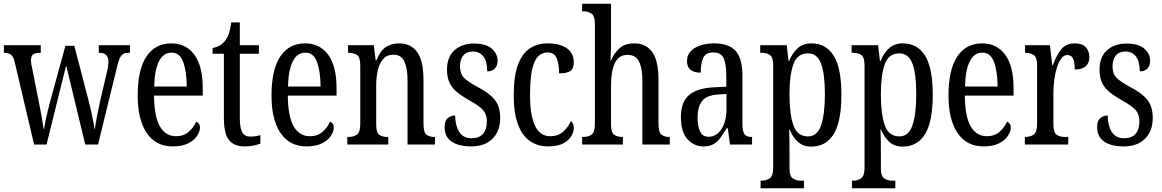

<svg xmlns="http://www.w3.org/2000/svg" viewBox="-20 -780 6271 1036"><path d="M60 -442Q53 -474 39.5 -484.5Q26 -495 3 -495H1V-536H200V-495H195Q171 -495 159 -486.5Q147 -478 147 -453Q147 -445 149 -433Q151 -421 154 -410L188 -238Q193 -214 198.5 -184.5Q204 -155 208.5 -128Q213 -101 215 -85H218Q220 -101 225.5 -126.5Q231 -152 237.5 -180Q244 -208 250 -230L333 -533H381L458 -237Q464 -216 470.5 -186.5Q477 -157 482.5 -129Q488 -101 490 -84H492Q495 -109 502.5 -148Q510 -187 520 -233L558 -396Q565 -426 565 -446Q565 -495 518 -495H513V-536H681V-495H670Q648 -495 635.5 -481Q623 -467 611 -417L509 0H440L337 -427L231 0H164Z M912 10Q821 10 772 -62Q723 -134 723 -264Q723 -405 770.5 -475.5Q818 -546 904 -546Q984 -546 1029 -484.5Q1074 -423 1074 -304V-264H811Q812 -152 842.5 -98.5Q873 -45 930 -45Q971 -45 998 -68.5Q1025 -92 1039 -124Q1047 -120 1053 -112.5Q1059 -105 1059 -91Q1059 -71 1043.5 -47Q1028 -23 995.5 -6.5Q963 10 912 10ZM988 -313Q987 -395 968.5 -445.5Q950 -496 906 -496Q861 -496 837.5 -448.5Q814 -401 812 -313Z M1299 10Q1243 10 1215.5 -24.5Q1188 -59 1188 -145V-490H1127V-521Q1171 -529 1194 -560Q1206 -575 1214 -596Q1222 -617 1228 -659H1274V-536H1377V-490H1274V-144Q1274 -90 1287 -66.5Q1300 -43 1329 -43Q1346 -43 1359 -45Q1372 -47 1385 -51V-5Q1372 0 1350 5Q1328 10 1299 10Z M1634 10Q1543 10 1494 -62Q1445 -134 1445 -264Q1445 -405 1492.5 -475.5Q1540 -546 1626 -546Q1706 -546 1751 -484.5Q1796 -423 1796 -304V-264H1533Q1534 -152 1564.5 -98.5Q1595 -45 1652 -45Q1693 -45 1720 -68.5Q1747 -92 1761 -124Q1769 -120 1775 -112.5Q1781 -105 1781 -91Q1781 -71 1765.5 -47Q1750 -23 1717.5 -6.5Q1685 10 1634 10ZM1710 -313Q1709 -395 1690.5 -445.5Q1672 -496 1628 -496Q1583 -496 1559.5 -448.5Q1536 -401 1534 -313Z M1854 0V-41H1861Q1888 -41 1906 -53.5Q1924 -66 1924 -113V-427Q1924 -471 1906.5 -483Q1889 -495 1863 -495H1858V-536H1997L2007 -454H2011Q2031 -505 2061 -525.5Q2091 -546 2134 -546Q2197 -546 2231 -499Q2265 -452 2265 -349V-113Q2265 -66 2281 -53.5Q2297 -41 2323 -41H2327V0H2179V-347Q2179 -411 2162 -448Q2145 -485 2103 -485Q2068 -485 2047.5 -461.5Q2027 -438 2018.5 -400.5Q2010 -363 2010 -321V-108Q2010 -63 2027 -52Q2044 -41 2070 -41H2075V0Z M2522 10Q2455 10 2417 -16Q2379 -42 2379 -94Q2379 -129 2396.5 -143Q2414 -157 2436 -157Q2436 -104 2457.5 -69Q2479 -34 2524 -34Q2566 -34 2586.5 -58Q2607 -82 2607 -125Q2607 -162 2588 -184.5Q2569 -207 2519 -235Q2474 -260 2446 -283Q2418 -306 2405 -334.5Q2392 -363 2392 -405Q2392 -473 2432.5 -509Q2473 -545 2538 -545Q2602 -545 2633.5 -517.5Q2665 -490 2665 -452Q2665 -426 2650.5 -410.5Q2636 -395 2609 -395Q2609 -448 2588.5 -475Q2568 -502 2531 -502Q2497 -502 2479.5 -480Q2462 -458 2462 -423Q2462 -382 2484 -360Q2506 -338 2558 -310Q2619 -279 2649 -242.5Q2679 -206 2679 -143Q2679 -73 2637.5 -31.5Q2596 10 2522 10Z M2937 10Q2883 10 2841 -18Q2799 -46 2775.5 -107Q2752 -168 2752 -265Q2752 -372 2776 -433.5Q2800 -495 2841 -520.5Q2882 -546 2933 -546Q3001 -546 3038.5 -519.5Q3076 -493 3076 -444Q3076 -410 3057.5 -397Q3039 -384 2997 -384Q2997 -431 2984.5 -464Q2972 -497 2934 -497Q2906 -497 2884.5 -476.5Q2863 -456 2851.5 -406Q2840 -356 2840 -266Q2840 -159 2866.5 -102Q2893 -45 2949 -45Q2992 -45 3019.5 -70Q3047 -95 3060 -127Q3068 -121 3072 -112Q3076 -103 3076 -89Q3076 -68 3062.5 -45Q3049 -22 3018.5 -6Q2988 10 2937 10Z M3121 0V-41H3128Q3154 -41 3172 -53.5Q3190 -66 3190 -113V-651Q3190 -695 3170.5 -707Q3151 -719 3128 -719H3121V-760H3277V-531Q3277 -507 3275.5 -483.5Q3274 -460 3274 -454H3277Q3291 -489 3320.5 -517.5Q3350 -546 3402 -546Q3466 -546 3499.5 -499Q3533 -452 3533 -349V-113Q3533 -66 3549 -53.5Q3565 -41 3592 -41H3594V0H3446V-347Q3446 -412 3428 -448Q3410 -484 3366 -484Q3319 -484 3298 -440Q3277 -396 3277 -321V-108Q3277 -63 3295 -52Q3313 -41 3339 -41H3341V0Z M3775 10Q3725 10 3689.5 -29Q3654 -68 3654 -150Q3654 -230 3698.5 -267.5Q3743 -305 3834 -309L3899 -312V-373Q3899 -429 3886 -463Q3873 -497 3829 -497Q3787 -497 3774 -467Q3761 -437 3761 -388Q3687 -388 3687 -450Q3687 -495 3728 -520.5Q3769 -546 3836 -546Q3910 -546 3948 -506.5Q3986 -467 3986 -372V-113Q3986 -71 3997 -56Q4008 -41 4035 -41H4038V0H3919L3907 -88H3901Q3884 -60 3868 -37.5Q3852 -15 3830.5 -2.5Q3809 10 3775 10ZM3803 -42Q3847 -42 3873.5 -84.5Q3900 -127 3900 -191V-273L3854 -270Q3792 -266 3768 -234.5Q3744 -203 3744 -144Q3744 -98 3758 -70Q3772 -42 3803 -42Z M4084 236V195H4090Q4114 195 4133 182.5Q4152 170 4152 123V-427Q4152 -471 4135 -483Q4118 -495 4092 -495H4082V-536H4225L4235 -451H4238Q4255 -493 4284 -519.5Q4313 -546 4359 -546Q4437 -546 4478.5 -479.5Q4520 -413 4520 -269Q4520 -124 4478.5 -56.5Q4437 11 4357 11Q4314 11 4286 -14Q4258 -39 4241 -81H4238Q4239 -59 4239.5 -30.5Q4240 -2 4240 33V128Q4240 172 4259 183.5Q4278 195 4301 195H4318V236ZM4340 -44Q4390 -44 4410.5 -104Q4431 -164 4431 -273Q4431 -380 4410.5 -436Q4390 -492 4340 -492Q4282 -492 4261 -433.5Q4240 -375 4240 -272Q4240 -164 4261 -104Q4282 -44 4340 -44Z M4577 236V195H4583Q4607 195 4626 182.5Q4645 170 4645 123V-427Q4645 -471 4628 -483Q4611 -495 4585 -495H4575V-536H4718L4728 -451H4731Q4748 -493 4777 -519.5Q4806 -546 4852 -546Q4930 -546 4971.5 -479.5Q5013 -413 5013 -269Q5013 -124 4971.5 -56.5Q4930 11 4850 11Q4807 11 4779 -14Q4751 -39 4734 -81H4731Q4732 -59 4732.5 -30.5Q4733 -2 4733 33V128Q4733 172 4752 183.5Q4771 195 4794 195H4811V236ZM4833 -44Q4883 -44 4903.5 -104Q4924 -164 4924 -273Q4924 -380 4903.5 -436Q4883 -492 4833 -492Q4775 -492 4754 -433.5Q4733 -375 4733 -272Q4733 -164 4754 -104Q4775 -44 4833 -44Z M5287 10Q5196 10 5147 -62Q5098 -134 5098 -264Q5098 -405 5145.5 -475.5Q5193 -546 5279 -546Q5359 -546 5404 -484.5Q5449 -423 5449 -304V-264H5186Q5187 -152 5217.5 -98.5Q5248 -45 5305 -45Q5346 -45 5373 -68.5Q5400 -92 5414 -124Q5422 -120 5428 -112.5Q5434 -105 5434 -91Q5434 -71 5418.5 -47Q5403 -23 5370.5 -6.5Q5338 10 5287 10ZM5363 -313Q5362 -395 5343.5 -445.5Q5325 -496 5281 -496Q5236 -496 5212.5 -448.5Q5189 -401 5187 -313Z M5510 0V-41H5513Q5539 -41 5557.5 -53.5Q5576 -66 5576 -113V-427Q5576 -471 5558 -483Q5540 -495 5514 -495H5511V-536H5645L5658 -428H5661Q5678 -476 5704 -511Q5730 -546 5779 -546Q5819 -546 5838.5 -525.5Q5858 -505 5858 -471Q5858 -441 5839 -423Q5820 -405 5779 -405Q5779 -446 5770 -464.5Q5761 -483 5738 -483Q5720 -483 5706 -464Q5692 -445 5682.5 -414.5Q5673 -384 5668.5 -347.5Q5664 -311 5664 -276V-108Q5664 -64 5682 -52.5Q5700 -41 5725 -41H5744V0Z M6043 10Q5976 10 5938 -16Q5900 -42 5900 -94Q5900 -129 5917.5 -143Q5935 -157 5957 -157Q5957 -104 5978.5 -69Q6000 -34 6045 -34Q6087 -34 6107.5 -58Q6128 -82 6128 -125Q6128 -162 6109 -184.5Q6090 -207 6040 -235Q5995 -260 5967 -283Q5939 -306 5926 -334.5Q5913 -363 5913 -405Q5913 -473 5953.5 -509Q5994 -545 6059 -545Q6123 -545 6154.5 -517.5Q6186 -490 6186 -452Q6186 -426 6171.5 -410.5Q6157 -395 6130 -395Q6130 -448 6109.5 -475Q6089 -502 6052 -502Q6018 -502 6000.5 -480Q5983 -458 5983 -423Q5983 -382 6005 -360Q6027 -338 6079 -310Q6140 -279 6170 -242.5Q6200 -206 6200 -143Q6200 -73 6158.5 -31.5Q6117 10 6043 10Z"/></svg>

Font: Noto Serif Thai ExtraCondensed
Style: Regular
Weight: 400
Width: 2
Designer: Monotype Design Team
Foundry: Monotype Imaging Inc.
Version: Version 2.002; ttfautohint (v1.8.4.7-5d5b)